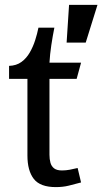

<svg xmlns="http://www.w3.org/2000/svg" viewBox="-20 -753 418 784"><path d="M202 -640Q195 -605 189.5 -568.5Q184 -532 182 -497H311L293 -431H182V-121Q182 -103 186 -88.5Q190 -74 201 -65.5Q212 -57 233 -57Q249 -57 265 -60Q281 -63 297 -67L311 -8Q285 -1 261 5Q237 11 208 11Q144 11 118 -22.5Q92 -56 92 -118V-431H17V-484Q47 -485 67.5 -500Q88 -515 101.5 -538.5Q115 -562 123.5 -588.5Q132 -615 137 -640ZM262 -733H378L330 -579H252Z"/></svg>

Font: Rosario Medium
Style: Regular
Weight: 500
Version: Version 1.201